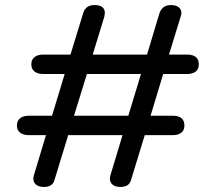

<svg xmlns="http://www.w3.org/2000/svg" viewBox="-20 -730 854 760"><path d="M767 -475Q767 -457 755 -447Q743 -437 720 -437H626L576 -272H663Q710 -272 710 -233Q710 -215 698 -205Q686 -195 663 -195H553L500 -22Q496 -5 485.5 2.5Q475 10 456 10Q437 10 426 1Q415 -8 415 -23Q415 -28 417 -36L465 -195H250L197 -22Q193 -5 182.5 2.5Q172 10 154 10Q134 10 123 1Q112 -8 112 -23Q112 -28 114 -36L162 -195H95Q72 -195 59.5 -205Q47 -215 47 -233Q47 -252 59.5 -262Q72 -272 95 -272H186L236 -437H152Q129 -437 116.5 -447Q104 -457 104 -475Q104 -494 116.5 -504Q129 -514 152 -514H259L309 -677Q318 -710 354 -710Q395 -710 395 -678Q395 -674 393 -664L347 -514H562L611 -677Q622 -710 657 -710Q676 -710 687 -701.5Q698 -693 698 -679Q698 -672 695 -664L649 -514H720Q767 -514 767 -475ZM538 -437H324L273 -272H488Z"/></svg>

Font: Kodchasan Medium
Style: Regular
Weight: 500
Designer: Katatrad Aksorn Co.,Ltd.
Foundry: Cadson Demak Co.,Ltd.
Version: Version 1.000; ttfautohint (v1.6)